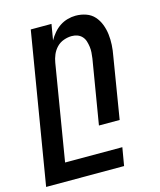

<svg xmlns="http://www.w3.org/2000/svg" viewBox="-144 -609 755 904"><g transform="rotate(-15 234.0 -156.5)"><path d="M-32 215 90 -520H191L178 -443Q188 -461 202 -477.5Q216 -494 233.5 -505.5Q251 -517 271 -522.5Q291 -528 310 -528Q337 -528 361 -519.5Q385 -511 401 -493Q417 -475 426 -451.5Q435 -428 438 -402.5Q441 -377 439.5 -351Q438 -325 433 -299L384 0H283L335 -313Q337 -327 338 -341.5Q339 -356 337 -370Q335 -384 331 -397Q327 -410 318 -420Q309 -430 296 -435Q283 -440 268 -440Q249 -440 229 -433Q209 -426 194.5 -411Q180 -396 172 -377Q164 -358 161 -339L84 127H363L348 215Z"/></g></svg>

Font: Iosevka Semibold Oblique
Style: Regular
Weight: 600
Italic angle: -9°
Monospace: yes
Designer: Belleve Invis
Foundry: Belleve Invis
Version: Version 32.5.0; ttfautohint (v1.8.4)